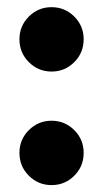

<svg xmlns="http://www.w3.org/2000/svg" viewBox="-20 -520 294 549"><path d="M127.4 9.3Q89.4 9.3 62.5 -17.6Q35.6 -44.4 35.6 -83Q35.6 -121.1 62.5 -147.9Q89.4 -174.8 127.4 -174.8Q165.5 -174.8 192.4 -147.9Q219.2 -121.1 219.2 -83Q219.2 -44.4 192.4 -17.6Q165.5 9.3 127.4 9.3ZM127.4 -315.4Q89.4 -315.4 62.5 -342.3Q35.6 -369.1 35.6 -407.7Q35.6 -445.8 62.5 -472.7Q89.4 -499.5 127.4 -499.5Q165.5 -499.5 192.4 -472.7Q219.2 -445.8 219.2 -407.7Q219.2 -369.1 192.4 -342.3Q165.5 -315.4 127.4 -315.4Z"/></svg>

Font: Inter Display ExtraBold
Style: Regular
Weight: 800
Designer: Rasmus Andersson
Foundry: rsms
Version: Version 4.000;git-a52131595